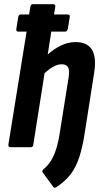

<svg xmlns="http://www.w3.org/2000/svg" viewBox="-20 -703 485 917"><path d="M225 -552 208 -443Q240 -471 273 -486.5Q306 -502 341 -502Q397 -502 419.5 -465Q442 -428 429 -351L385 -70Q375 -3 359 46.5Q343 96 316.5 130.5Q290 165 247 192Q240 197 234 189L185 122Q178 113 188 105Q209 88 223.5 64.5Q238 41 248.5 8Q259 -25 266 -72L308 -335Q313 -368 305 -382Q297 -396 274 -396Q256 -396 236.5 -385.5Q217 -375 193 -354L139 -12Q138 0 127 0H30Q19 0 20 -12L107 -552H67Q56 -552 58 -565L67 -621Q69 -634 79 -634H119L125 -671Q127 -683 137 -683H233Q246 -683 244 -671L238 -634H302Q316 -634 313 -621L304 -565Q301 -552 291 -552Z"/></svg>

Font: Sofia Sans Condensed ExtraBold
Style: Italic
Weight: 800
Italic angle: -9°
Version: Version 4.100